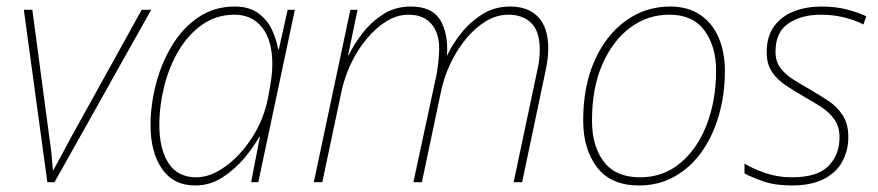

<svg xmlns="http://www.w3.org/2000/svg" viewBox="-20 -558 2690 588"><path d="M125 0 53 -528H79L131 -138Q136 -106 138 -83.5Q140 -61 142 -36H143Q156 -60 168.5 -83Q181 -106 198 -138L414 -528H443L147 0Z M578 10Q511 10 476 -41Q441 -92 441 -175Q441 -236 457.5 -300Q474 -364 506.5 -418Q539 -472 587.5 -505Q636 -538 699 -538Q743 -538 771 -517.5Q799 -497 813 -466.5Q827 -436 832 -407H834L861 -528H883L771 0H749L776 -139H774Q757 -108 728 -73.5Q699 -39 661 -14.5Q623 10 578 10ZM581 -15Q624 -15 670 -48Q716 -81 752.5 -137.5Q789 -194 802 -264Q808 -296 811 -318.5Q814 -341 814 -361Q814 -434 783 -473.5Q752 -513 698 -513Q643 -513 600 -483Q557 -453 527.5 -403.5Q498 -354 483 -294Q468 -234 468 -175Q468 -102 496 -58.5Q524 -15 581 -15Z M941 0 1053 -528H1075L1046 -389H1048Q1063 -421 1089.5 -455.5Q1116 -490 1153 -514Q1190 -538 1238 -538Q1303 -538 1328 -497Q1353 -456 1349 -389H1350Q1365 -422 1392.5 -456.5Q1420 -491 1457.5 -514.5Q1495 -538 1542 -538Q1598 -538 1628.5 -505.5Q1659 -473 1659 -410Q1659 -380 1651 -342L1579 0H1553L1626 -345Q1630 -362 1631.5 -377Q1633 -392 1633 -406Q1633 -462 1607 -487.5Q1581 -513 1537 -513Q1501 -513 1468 -493Q1435 -473 1407 -439Q1379 -405 1359 -362.5Q1339 -320 1330 -275L1272 0H1246L1317 -330Q1321 -352 1323 -374Q1325 -396 1325 -409Q1325 -458 1300.5 -485.5Q1276 -513 1231 -513Q1196 -513 1163 -492.5Q1130 -472 1102 -438Q1074 -404 1054 -361.5Q1034 -319 1025 -274L967 0Z M1937 10Q1851 10 1808.5 -45.5Q1766 -101 1766 -189Q1766 -294 1801 -372.5Q1836 -451 1896.5 -494.5Q1957 -538 2032 -538Q2087 -538 2124.5 -512.5Q2162 -487 2181 -442.5Q2200 -398 2200 -341Q2200 -270 2182 -206.5Q2164 -143 2130 -94.5Q2096 -46 2047 -18Q1998 10 1937 10ZM1940 -15Q2012 -15 2064.5 -59.5Q2117 -104 2145 -178Q2173 -252 2173 -342Q2173 -416 2137.5 -464.5Q2102 -513 2030 -513Q1963 -513 1909.5 -473Q1856 -433 1824.5 -360.5Q1793 -288 1793 -189Q1793 -110 1829.5 -62.5Q1866 -15 1940 -15Z M2404 10Q2354 10 2318 -2.5Q2282 -15 2260 -27V-57Q2288 -40 2325.5 -27.5Q2363 -15 2405 -15Q2483 -15 2517 -49.5Q2551 -84 2551 -137Q2551 -170 2535.5 -192Q2520 -214 2495.5 -230Q2471 -246 2444 -261Q2413 -279 2386.5 -296.5Q2360 -314 2344 -338Q2328 -362 2328 -398Q2328 -447 2351 -478Q2374 -509 2412 -523.5Q2450 -538 2495 -538Q2539 -538 2573.5 -529Q2608 -520 2633 -508L2624 -483Q2600 -496 2566 -504.5Q2532 -513 2494 -513Q2435 -513 2395 -486.5Q2355 -460 2355 -400Q2355 -370 2369.5 -350.5Q2384 -331 2408 -315.5Q2432 -300 2459 -285Q2488 -268 2515.5 -250Q2543 -232 2560.5 -205.5Q2578 -179 2578 -138Q2578 -98 2560 -64Q2542 -30 2503.5 -10Q2465 10 2404 10Z"/></svg>

Font: Noto Sans Disp Thin
Style: Italic
Weight: 100
Italic angle: -12°
Designer: Monotype Design Team
Foundry: Monotype Imaging Inc.
Version: Version 2.000;GOOG;noto-source:20170915:90ef993387c0